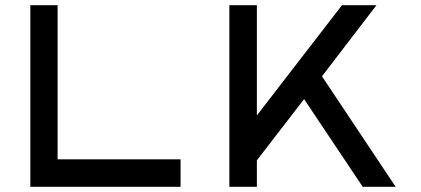

<svg xmlns="http://www.w3.org/2000/svg" viewBox="-20 -720 1622 740"><path d="M676 -106V0H97V-700H202V-106Z M1505 0H1378L1152 -338L970 -102V0H864V-700H970V-275L1298 -700H1431L1221 -426Z"/></svg>

Font: Teller
Style: Regular
Weight: 400
Version: Version 3.020;FEAKit 1.0